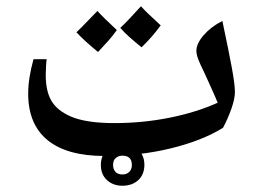

<svg xmlns="http://www.w3.org/2000/svg" viewBox="-20 -633 835 613"><path d="M314 -135Q194 -135 132 -185.5Q70 -236 70 -334Q70 -383 87 -444H129Q128 -439 127 -422Q126 -405 126 -394Q126 -336 148.5 -304.5Q171 -273 219 -256Q243 -248 274.5 -244Q306 -240 346 -240Q435 -240 520.5 -257Q606 -274 675 -305Q666 -327 653 -355.5Q640 -384 630 -406Q619 -428 613 -443.5Q607 -459 607 -471Q607 -494 630.5 -521Q654 -548 690 -566Q711 -467 720.5 -415Q730 -363 730 -339Q730 -318 719 -286.5Q708 -255 692 -225Q626 -184 526 -159.5Q426 -135 314 -135ZM371 -40Q341 -40 321.5 -58Q302 -76 302 -106Q302 -137 321.5 -154.5Q341 -172 371 -172Q401 -172 421 -154.5Q441 -137 441 -107Q441 -76 421.5 -58Q402 -40 371 -40ZM371 -76Q385 -76 393 -84.5Q401 -93 401 -106Q401 -136 371 -136Q358 -136 349.5 -128.5Q341 -121 341 -106Q341 -93 348.5 -84.5Q356 -76 371 -76ZM432 -482Q411 -499 394 -514Q377 -529 364 -544Q378 -557 394.5 -574.5Q411 -592 430 -613Q438 -604 453.5 -589Q469 -574 493 -552Q468 -517 432 -482ZM293 -467Q271 -485 254 -500.5Q237 -516 224 -530Q240 -545 256.5 -562.5Q273 -580 291 -598Q308 -579 353 -537Q341 -520 326 -503Q311 -486 293 -467Z"/></svg>

Font: Noto Naskh Arabic UI Semi
Style: Bold
Weight: 700
Designer: Monotype Design Team, David Williams, Mohamad Dakak and Nizar Qandah
Foundry: Monotype Imaging Inc.
Version: Version 2.014; ttfautohint (v1.8.4.7-5d5b)